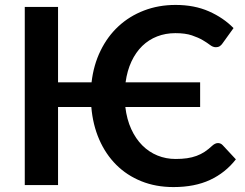

<svg xmlns="http://www.w3.org/2000/svg" viewBox="-20 -751 996 779"><path d="M937 -104.5Q894.5 -50 832.2 -21Q770 8 684 8Q612 8 553.2 -15.8Q494.5 -39.5 451.5 -82.5Q408.5 -125.5 382.5 -185.2Q356.5 -245 350.5 -317H215.5V0H80.5V-723H215.5V-417H351.5Q359.5 -487 387.8 -545Q416 -603 460.5 -644.2Q505 -685.5 564 -708.2Q623 -731 692.5 -731Q768.5 -731 827.5 -705Q886.5 -679 927.5 -637L882.5 -574.5Q878.5 -568.5 872.2 -564Q866 -559.5 855 -559.5Q844 -559.5 832.2 -568.5Q820.5 -577.5 802.8 -588Q785 -598.5 758.5 -607.5Q732 -616.5 691.5 -616.5Q651.5 -616.5 617.5 -603.2Q583.5 -590 557.2 -564.5Q531 -539 513.5 -501.8Q496 -464.5 489.5 -417H792V-317H488.5Q494.5 -266.5 512.5 -227.2Q530.5 -188 557.5 -161Q584.5 -134 619 -120Q653.5 -106 692.5 -106Q718 -106 738.8 -109Q759.5 -112 777.2 -118.5Q795 -125 810.5 -135.2Q826 -145.5 842 -160.5Q847 -165 852.8 -167.8Q858.5 -170.5 864.5 -170.5Q875.5 -170.5 883.5 -162Z"/></svg>

Font: Lato
Style: Bold
Weight: 700
Designer: Lukasz Dziedzic with Adam Twardoch and Botio Nikoltchev
Foundry: tyPoland Lukasz Dziedzic
Version: Version 2.010; 2014-09-01; http://www.latofonts.com/; ttfaut